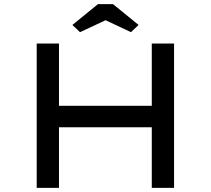

<svg xmlns="http://www.w3.org/2000/svg" viewBox="-20 -911 1023 931"><path d="M492 -813 615 -755 652 -790 528 -891H455L331 -790L368 -755ZM824 0V-700H716V-398H266V-700H158V0H266V-294H716V0Z"/></svg>

Font: Lexend Peta
Style: Regular
Weight: 400
Designer: Bonnie Shaver-Troup, Thomas Jockin
Foundry: Lexend
Version: Version 1.007